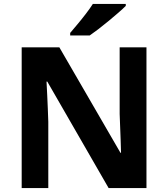

<svg xmlns="http://www.w3.org/2000/svg" viewBox="-20 -954 853 974"><path d="M723 0H531L220 -540H216Q218 -506 219.5 -472Q221 -438 222.5 -404Q224 -370 225 -336V0H90V-714H281L591 -179H594Q593 -212 592 -245Q591 -278 589.5 -310.5Q588 -343 587 -376V-714H723ZM618 -924Q604 -910 581 -890Q558 -870 531.5 -848Q505 -826 479.5 -806.5Q454 -787 435 -774H336V-787Q352 -806 373.5 -831.5Q395 -857 416 -884.5Q437 -912 451 -934H618Z"/></svg>

Font: Noto Sans Cham
Style: Regular
Weight: 400
Designer: Monotype Design Team
Foundry: Monotype Imaging Inc.
Version: Version 2.002